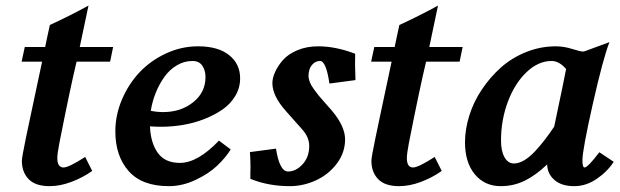

<svg xmlns="http://www.w3.org/2000/svg" viewBox="-20 -654 2186 677"><path d="M378.9 -488.3 368.2 -436.5H250Q228.5 -347.7 189.5 -150.4Q182.1 -111.8 182.1 -96.7Q182.1 -63.5 204.1 -63.5Q222.7 -63.5 280.3 -100.6L305.2 -51.3Q272 -27.8 231.9 -12.7Q191.9 2.4 154.8 2.4Q105 2.4 81.1 -22.2Q57.1 -46.9 57.1 -86.9Q57.1 -92.8 60.3 -111.1Q63.5 -129.4 71 -166Q78.6 -202.6 85.7 -235.6Q92.8 -268.6 106 -331.1Q119.1 -393.6 128.4 -436.5H56.2L67.4 -488.3H139.2Q141.6 -501.5 147.5 -527.8Q153.3 -554.2 155.8 -565.9Q228 -599.1 292 -634.3L261.2 -488.3Z M752 -158.2 793.5 -127Q774.9 -97.2 745.1 -69.1Q715.3 -41 668.9 -19.3Q622.6 2.4 575.2 2.4Q480.5 2.4 433.6 -50.8Q386.7 -104 386.7 -190.9Q386.7 -248.5 410.2 -303.5Q433.6 -358.4 472.4 -399.4Q511.2 -440.4 565.4 -465.6Q619.6 -490.7 678.2 -490.7Q749 -490.7 787.8 -459.7Q826.7 -428.7 826.7 -377.9Q826.7 -344.2 809.6 -315.7Q792.5 -287.1 764.2 -267.6Q735.8 -248 699.5 -233.9Q663.1 -219.7 624.5 -213.4Q585.9 -207 548.3 -207Q528.3 -207 508.8 -208.5Q511.2 -149.9 536.6 -114.7Q562 -79.6 614.3 -79.6Q677.2 -79.6 752 -158.2ZM658.7 -439Q628.9 -439 603 -423.3Q577.1 -407.7 559.1 -382.1Q541 -356.4 528.8 -325.9Q516.6 -295.4 511.7 -263.2Q533.7 -258.8 555.2 -258.8Q617.7 -258.8 661.1 -293.5Q704.6 -328.1 704.6 -382.3Q704.6 -405.8 693.4 -422.4Q682.1 -439 658.7 -439Z M995.6 -49.3Q1023.4 -49.3 1046.9 -74.7Q1070.3 -100.1 1070.3 -139.6Q1070.3 -169.9 1045.9 -197.3Q1043.5 -199.7 988.3 -262.2Q940.4 -315.9 940.4 -360.8Q940.4 -378.9 950 -400.1Q959.5 -421.4 977.5 -442.1Q995.6 -462.9 1028.3 -476.8Q1061 -490.7 1102.1 -490.7Q1163.6 -490.7 1232.4 -464.4Q1231.9 -454.1 1231.9 -427.7Q1231.9 -422.9 1233.4 -371.6L1141.6 -359.4Q1129.9 -439 1108.4 -439Q1091.8 -439 1079.8 -424.8Q1067.9 -410.6 1067.9 -386.7Q1067.9 -376 1072.5 -364.3Q1077.1 -352.5 1087.2 -338.9Q1097.2 -325.2 1104.7 -315.9Q1112.3 -306.6 1127.2 -290Q1142.1 -273.4 1147.5 -267.1Q1196.8 -210 1196.8 -162.6Q1196.8 -116.2 1168 -77.6Q1139.2 -39.1 1094.5 -18.3Q1049.8 2.4 1001.5 2.4Q926.8 2.4 862.8 -23.4V-44.4Q862.8 -47.9 863 -54.2Q863.3 -60.5 863.3 -63.5Q863.3 -85.4 861.3 -117.7L953.1 -129.9Q965.8 -49.3 995.6 -49.3Z M1611.3 -488.3 1600.6 -436.5H1482.4Q1460.9 -347.7 1421.9 -150.4Q1414.6 -111.8 1414.6 -96.7Q1414.6 -63.5 1436.5 -63.5Q1455.1 -63.5 1512.7 -100.6L1537.6 -51.3Q1504.4 -27.8 1464.4 -12.7Q1424.3 2.4 1387.2 2.4Q1337.4 2.4 1313.5 -22.2Q1289.6 -46.9 1289.6 -86.9Q1289.6 -92.8 1292.7 -111.1Q1295.9 -129.4 1303.5 -166Q1311 -202.6 1318.1 -235.6Q1325.2 -268.6 1338.4 -331.1Q1351.6 -393.6 1360.8 -436.5H1288.6L1299.8 -488.3H1371.6Q1374 -501.5 1379.9 -527.8Q1385.7 -554.2 1388.2 -565.9Q1460.4 -599.1 1524.4 -634.3L1493.7 -488.3Z M2004.9 2.4Q1960 2.4 1935.1 -19.3Q1910.2 -41 1909.2 -74.2Q1870.1 -36.6 1830.8 -17.1Q1791.5 2.4 1745.6 2.4Q1689 2.4 1654.3 -39.3Q1619.6 -81.1 1619.6 -152.3Q1619.6 -198.2 1634.8 -246.6Q1649.9 -294.9 1679 -338.4Q1708 -381.8 1746.3 -416Q1784.7 -450.2 1835.2 -470.5Q1885.7 -490.7 1939.9 -490.7Q1967.8 -490.7 1997.6 -481.4Q2027.3 -472.2 2035.2 -472.2Q2038.6 -472.2 2043.9 -474.1L2128.9 -505.4Q2106 -446.3 2069.8 -285.6Q2033.7 -125 2033.7 -89.4Q2033.7 -63.5 2041 -63.5Q2052.7 -63.5 2093.3 -117.2L2144 -83.5Q2121.6 -48.8 2084 -23.2Q2046.4 2.4 2004.9 2.4ZM1936.5 -210.9 1934.1 -207.5Q1967.3 -364.3 1976.1 -410.6Q1951.7 -439 1924.8 -439Q1878.4 -439 1837.2 -400.1Q1795.9 -361.3 1771.2 -296.4Q1746.6 -231.4 1746.6 -158.7Q1746.6 -121.1 1759 -99.4Q1771.5 -77.6 1792 -77.6Q1809.6 -77.6 1828.9 -89.1Q1848.1 -100.6 1867.7 -121.8Q1887.2 -143.1 1902.6 -163.3Q1918 -183.6 1936.5 -210.9Z"/></svg>

Font: Flanker
Style: Bold Italic
Weight: 700
Italic angle: -12°
Designer: Flanker
Version: Version 2.000